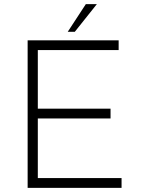

<svg xmlns="http://www.w3.org/2000/svg" viewBox="-20 -904 679 924"><path d="M113 -710H551V-663H162V-381H512V-334H162V-47H565V0H113ZM446 -884 340 -751H306L393 -884Z"/></svg>

Font: Synthetic Light
Style: Regular
Weight: 300
Designer: Santiago Orozco
Foundry: Typemade
Version: Version 2.000; ttfautohint (v1.8.4.7-5d5b)